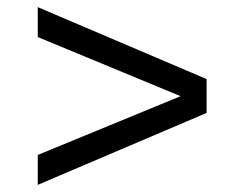

<svg xmlns="http://www.w3.org/2000/svg" viewBox="-20 -524 665 539"><path d="M86 -5V-89L487 -254L86 -420V-504L560 -302V-207Z"/></svg>

Font: Archivo
Style: Regular
Weight: 400
Designer: Hector Gatti
Foundry: Omnibus-Type
Version: Version 2.001